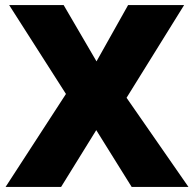

<svg xmlns="http://www.w3.org/2000/svg" viewBox="-20 -800 763 754"><path d="M720 -66 477 -416 703 -780H483L359 -559L230 -780H16L239 -431L2 -66H220L358 -289L497 -66Z"/></svg>

Font: Noto Sans Malayalam UI Black
Style: Regular
Weight: 900
Designer: Jelle Bosma - Monotype Design Team
Foundry: Monotype Imaging Inc.
Version: Version 2.104